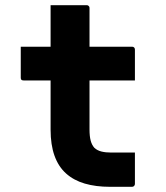

<svg xmlns="http://www.w3.org/2000/svg" viewBox="-20 -720 640 740"><path d="M60 -540H489Q494 -540 497 -537Q500 -534 500 -529Q500 -508 500 -489Q500 -470 500 -450.5Q500 -431 500 -410H71Q69 -410 66.5 -410.5Q64 -411 62.5 -412.5Q61 -414 60.5 -416Q60 -418 60 -421Q60 -442 60 -461.5Q60 -481 60 -500Q60 -519 60 -540ZM500 -132Q500 -102 500 -71.5Q500 -41 500 -11Q500 -7 497 -3.5Q494 0 489 0Q486 0 476.5 0Q467 0 454 0Q441 0 428 0Q415 0 404 0Q349 0 306.5 -12.5Q264 -25 234.5 -51.5Q205 -78 190 -120Q175 -162 175 -220Q175 -268 175 -315.5Q175 -363 175 -410Q175 -457 175 -504.5Q175 -552 175 -600Q175 -625 175 -650Q175 -675 175 -700Q210 -700 245 -700Q280 -700 314 -700Q318 -700 320 -698.5Q322 -697 323.5 -695Q325 -693 325 -689Q325 -631 325 -572Q325 -513 325 -454.5Q325 -396 325 -338Q325 -280 325 -221Q325 -195 329.5 -178Q334 -161 344 -150Q355 -140 371 -136Q387 -132 409 -132Q421 -132 432.5 -132Q444 -132 456 -132Q468 -132 480 -132Z"/></svg>

Font: Recursive Monospace ExtraBold
Style: Regular
Weight: 800
Version: Version 1.047